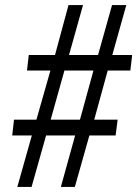

<svg xmlns="http://www.w3.org/2000/svg" viewBox="-20 -734 539 754"><path d="M48 0 105 -202H28L35 -264H123L178 -457H86L93 -518H196L249 -714H306L251 -518H365L420 -714H476L421 -518H499L492 -457H403L350 -264H442L434 -202H331L274 0H219L275 -202H161L104 0ZM179 -264H294L347 -457H233Z"/></svg>

Font: Noto Serif Tamil Condensed Medium
Style: Italic
Weight: 500
Width: 3
Italic angle: -12°
Designer: Indian Type Foundry, Tom Grace, and the Monotype Design Team
Foundry: Monotype Imaging Inc.
Version: Version 2.003; ttfautohint (v1.8.4.7-5d5b)